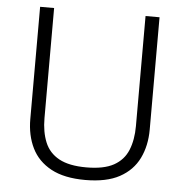

<svg xmlns="http://www.w3.org/2000/svg" viewBox="-52 -757 789 820"><g transform="rotate(5 343.0 -347.0)"><path d="M599 -707V-226Q599 -156 572.5 -102Q546 -48 490 -17.5Q434 13 343 13Q253 13 196.5 -17.5Q140 -48 113.5 -102Q87 -156 87 -226V-707H147V-235Q147 -176 165 -132Q183 -88 226 -64.5Q269 -41 343 -41Q418 -41 460.5 -64.5Q503 -88 521 -132Q539 -176 539 -235V-707Z"/></g></svg>

Font: Asta Sans Light
Style: Regular
Weight: 300
Designer: 42dot
Version: Version 1.000